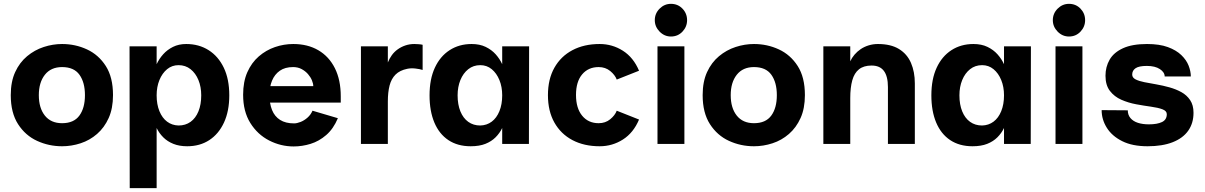

<svg xmlns="http://www.w3.org/2000/svg" viewBox="-20 -749 6270 999"><path d="M303 12Q234 12 173 -16Q112 -44 74 -103Q36 -162 36 -254Q36 -324 59 -374Q82 -424 121 -456.5Q160 -489 207.5 -504.5Q255 -520 303 -520Q372 -520 432.5 -492Q493 -464 530.5 -405.5Q568 -347 568 -254Q568 -185 545.5 -135Q523 -85 485 -52Q447 -19 399.5 -3.5Q352 12 303 12ZM303 -108Q364 -108 393 -147.5Q422 -187 422 -254Q422 -320 393.5 -360Q365 -400 303 -400Q245 -400 213.5 -360Q182 -320 182 -254Q182 -187 213.5 -147.5Q245 -108 303 -108Z M795 -83V230H655L654 -508H795V-415Q808 -443 829 -466.5Q850 -490 880 -505Q910 -520 949 -520Q1015 -520 1065.5 -488Q1116 -456 1144.5 -396.5Q1173 -337 1173 -253Q1173 -171 1145.5 -111.5Q1118 -52 1069 -20Q1020 12 954 12Q913 12 882 -0.5Q851 -13 829.5 -34.5Q808 -56 795 -83ZM909 -96Q945 -96 971.5 -115Q998 -134 1012.5 -169.5Q1027 -205 1027 -253Q1027 -297 1012.5 -332.5Q998 -368 971.5 -389Q945 -410 909 -410Q875 -410 849.5 -389Q824 -368 809.5 -332.5Q795 -297 795 -253Q795 -206 809.5 -170.5Q824 -135 849.5 -116Q875 -97 909 -96Z M1508 13Q1441 13 1380.5 -18Q1320 -49 1282.5 -109Q1245 -169 1245 -256Q1245 -324 1267 -373.5Q1289 -423 1326.5 -455.5Q1364 -488 1410.5 -504Q1457 -520 1506 -520Q1581 -520 1636.5 -487.5Q1692 -455 1722.5 -394Q1753 -333 1753 -248V-215H1350L1349 -301H1610Q1610 -314 1603 -331Q1596 -348 1582.5 -363.5Q1569 -379 1549.5 -389.5Q1530 -400 1505 -400Q1463 -400 1436 -381Q1409 -362 1395.5 -329.5Q1382 -297 1382 -256Q1382 -210 1395.5 -176.5Q1409 -143 1437.5 -125Q1466 -107 1510 -107Q1525 -107 1544 -114.5Q1563 -122 1580 -137Q1597 -152 1606 -173L1738 -134Q1715 -79 1677.5 -46.5Q1640 -14 1596 -0.5Q1552 13 1508 13Z M1858 0V-508H1998V-424Q2006 -444 2018.5 -461.5Q2031 -479 2049 -492Q2067 -505 2089 -512.5Q2111 -520 2136 -520Q2144 -520 2158 -519Q2172 -518 2179 -516V-385Q2164 -390 2141 -392.5Q2118 -395 2099 -391Q2060 -383 2038 -361Q2016 -339 2007 -304Q1998 -269 1998 -221V0Z M2429 12Q2361 12 2313 -20Q2265 -52 2240 -111.5Q2215 -171 2215 -253Q2215 -337 2242.5 -396.5Q2270 -456 2319.5 -488Q2369 -520 2434 -520Q2476 -520 2507 -505Q2538 -490 2559 -466.5Q2580 -443 2593 -415V-508H2733L2732 0H2593V-83Q2580 -56 2558.5 -34.5Q2537 -13 2505.5 -0.5Q2474 12 2429 12ZM2479 -96Q2513 -97 2538.5 -116Q2564 -135 2578.5 -170.5Q2593 -206 2593 -253Q2593 -297 2578.5 -332.5Q2564 -368 2538.5 -389Q2513 -410 2479 -410Q2443 -410 2416.5 -389Q2390 -368 2375.5 -332.5Q2361 -297 2361 -253Q2361 -205 2375.5 -169.5Q2390 -134 2416.5 -115Q2443 -96 2479 -96Z M3305 -381 3189 -335Q3180 -359 3155 -379.5Q3130 -400 3095 -400Q3041 -400 3009 -362Q2977 -324 2977 -255Q2977 -186 3009 -147Q3041 -108 3095 -108Q3130 -108 3155 -128.5Q3180 -149 3189 -173L3305 -127Q3276 -58 3221 -23Q3166 12 3100 12Q3019 12 2958.5 -20Q2898 -52 2864.5 -111.5Q2831 -171 2831 -254Q2831 -337 2864.5 -396.5Q2898 -456 2958.5 -488Q3019 -520 3100 -520Q3166 -520 3221 -485Q3276 -450 3305 -381Z M3471 -559Q3437 -559 3412 -584.5Q3387 -610 3387 -644Q3387 -679 3412 -704Q3437 -729 3471 -729Q3507 -729 3531 -704Q3555 -679 3555 -644Q3555 -610 3531 -584.5Q3507 -559 3471 -559ZM3401 0V-508H3541V0Z M3903 12Q3834 12 3773 -16Q3712 -44 3674 -103Q3636 -162 3636 -254Q3636 -324 3659 -374Q3682 -424 3721 -456.5Q3760 -489 3807.5 -504.5Q3855 -520 3903 -520Q3972 -520 4032.5 -492Q4093 -464 4130.5 -405.5Q4168 -347 4168 -254Q4168 -185 4145.5 -135Q4123 -85 4085 -52Q4047 -19 3999.5 -3.5Q3952 12 3903 12ZM3903 -108Q3964 -108 3993 -147.5Q4022 -187 4022 -254Q4022 -320 3993.5 -360Q3965 -400 3903 -400Q3845 -400 3813.5 -360Q3782 -320 3782 -254Q3782 -187 3813.5 -147.5Q3845 -108 3903 -108Z M4264 0V-508H4404V-430Q4412 -448 4426 -464.5Q4440 -481 4458.5 -493.5Q4477 -506 4500 -513Q4523 -520 4548 -520Q4615 -520 4657.5 -494Q4700 -468 4720 -421.5Q4740 -375 4740 -315V0H4600V-296Q4600 -352 4579 -380Q4558 -408 4515 -408Q4474 -408 4449.5 -388.5Q4425 -369 4414.5 -331Q4404 -293 4404 -239V0Z M5040 12Q4972 12 4924 -20Q4876 -52 4851 -111.5Q4826 -171 4826 -253Q4826 -337 4853.5 -396.5Q4881 -456 4930.5 -488Q4980 -520 5045 -520Q5087 -520 5118 -505Q5149 -490 5170 -466.5Q5191 -443 5204 -415V-508H5344L5343 0H5204V-83Q5191 -56 5169.5 -34.5Q5148 -13 5116.5 -0.5Q5085 12 5040 12ZM5090 -96Q5124 -97 5149.5 -116Q5175 -135 5189.5 -170.5Q5204 -206 5204 -253Q5204 -297 5189.5 -332.5Q5175 -368 5149.5 -389Q5124 -410 5090 -410Q5054 -410 5027.5 -389Q5001 -368 4986.5 -332.5Q4972 -297 4972 -253Q4972 -205 4986.5 -169.5Q5001 -134 5027.5 -115Q5054 -96 5090 -96Z M5542 -559Q5508 -559 5483 -584.5Q5458 -610 5458 -644Q5458 -679 5483 -704Q5508 -729 5542 -729Q5578 -729 5602 -704Q5626 -679 5626 -644Q5626 -610 5602 -584.5Q5578 -559 5542 -559ZM5472 0V-508H5612V0Z M5951 12Q5872 12 5819 -14.5Q5766 -41 5739 -84Q5712 -127 5712 -176L5848 -175Q5848 -151 5862 -134.5Q5876 -118 5900.5 -110Q5925 -102 5958 -102Q6001 -102 6026 -114Q6051 -126 6051 -155Q6051 -172 6028 -180.5Q6005 -189 5968.5 -194Q5932 -199 5891.5 -206.5Q5851 -214 5814.5 -230Q5778 -246 5755 -276Q5732 -306 5732 -355Q5732 -401 5753.5 -438.5Q5775 -476 5823 -498Q5871 -520 5948 -520Q6013 -520 6056.5 -504Q6100 -488 6126.5 -462.5Q6153 -437 6164.5 -407.5Q6176 -378 6176 -351H6040Q6040 -373 6015 -389.5Q5990 -406 5947 -406Q5906 -406 5888.5 -394Q5871 -382 5871 -361Q5871 -345 5888.5 -336Q5906 -327 5934 -321.5Q5962 -316 5996.5 -310Q6031 -304 6065 -294.5Q6099 -285 6127 -269.5Q6155 -254 6172.5 -228Q6190 -202 6190 -162Q6190 -108 6162.5 -69Q6135 -30 6081.5 -9Q6028 12 5951 12Z"/></svg>

Font: Inclusive Sans
Style: Bold
Weight: 700
Designer: Olivia King
Foundry: Olivia King
Version: Version 2.004